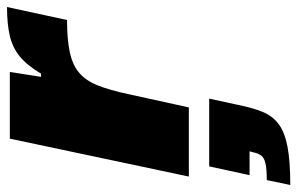

<svg xmlns="http://www.w3.org/2000/svg" viewBox="-187 -388 847 547"><g transform="rotate(-90 236.5 -114.5)"><path d="M7 0 115 -510H305L291 -421H300Q324 -461 349 -481.5Q374 -502 407.5 -510Q441 -518 490 -518L453 -347Q397 -347 360.5 -339Q324 -331 302 -312Q280 -293 266.5 -259Q253 -225 242 -173L204 0ZM-17 289 -3 222Q28 222 44 218.5Q60 215 66.5 206.5Q73 198 76 184L79 173H11L36 58H229L211 141Q203 181 191.5 209.5Q180 238 157 255.5Q134 273 92.5 281Q51 289 -17 289Z"/></g></svg>

Font: Saira SemiExpanded ExtraBold
Style: Italic
Weight: 800
Width: 6
Italic angle: -12°
Designer: Hector Gatti with collaboration of the Omnibus-Type team
Foundry: Omnibus-Type
Version: Version 1.101